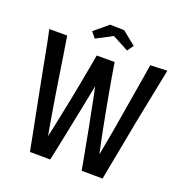

<svg xmlns="http://www.w3.org/2000/svg" viewBox="-148 -977 1055 1110"><g transform="rotate(20 379.0 -421.5)"><path d="M282 4 157 3Q151 -31 140 -85Q129 -139 116.5 -204.5Q104 -270 90 -340Q80 -392 70 -443.5Q60 -495 51 -543Q42 -591 34 -632Q26 -673 19 -703H129Q138 -651 146.5 -594.5Q155 -538 164 -480.5Q173 -423 182 -366Q188 -332 193 -299Q198 -266 203.5 -235Q209 -204 214 -174.5Q219 -145 224 -119Q230 -144 236 -173Q242 -202 248.5 -233Q255 -264 261.5 -297Q268 -330 275 -363Q286 -418 296 -471.5Q306 -525 314.5 -571.5Q323 -618 329 -653H439Q446 -612 454 -563Q462 -514 472 -461Q482 -408 492 -353Q498 -324 503.5 -294Q509 -264 515 -234.5Q521 -205 527 -176.5Q533 -148 539 -121Q544 -150 551.5 -189Q559 -228 567 -274Q575 -320 583 -369Q593 -428 603 -488Q613 -548 622.5 -604Q632 -660 639 -706L743 -710Q737 -679 729 -640Q721 -601 712 -556Q703 -511 693 -461.5Q683 -412 673 -361Q661 -296 648.5 -230.5Q636 -165 624.5 -105Q613 -45 604 4L475 3Q470 -27 462.5 -66.5Q455 -106 446.5 -151Q438 -196 429.5 -242Q421 -288 412 -331Q406 -362 400.5 -390Q395 -418 390 -441.5Q385 -465 381 -483Q378 -465 373.5 -442.5Q369 -420 363.5 -394Q358 -368 353 -340Q344 -298 335 -252.5Q326 -207 316.5 -161Q307 -115 298.5 -73Q290 -31 282 4ZM484 -740 384 -793 285 -741 256 -776 341 -847 428 -845 511 -778Z"/></g></svg>

Font: Truculenta SemiBold
Style: Regular
Weight: 600
Version: Version 1.002